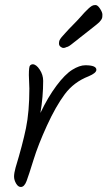

<svg xmlns="http://www.w3.org/2000/svg" viewBox="-20 -758 428 765"><path d="M352 -650Q331 -633 319 -624Q307 -615 298.5 -608Q290 -601 285.5 -597.5Q281 -594 274.5 -589Q268 -584 265 -581.5Q262 -579 257.5 -576Q253 -573 250.5 -572Q248 -571 244 -570Q239 -567 233 -567Q227 -567 221 -572Q215 -577 215 -584.5Q215 -592 217 -597Q219 -602 225.5 -610Q232 -618 238 -624Q254 -642 270.5 -658.5Q287 -675 298.5 -688Q310 -701 316.5 -708Q323 -715 331.5 -723Q340 -731 346 -734.5Q352 -738 360.5 -738Q369 -738 378.5 -723.5Q388 -709 388 -700Q388 -691 387 -687Q386 -683 382.5 -678Q379 -673 375.5 -669.5Q372 -666 364.5 -660Q357 -654 352 -650ZM97 -405 95 -459Q95 -493 100 -497.5Q105 -502 110 -502Q124 -502 138 -481Q152 -460 152 -436Q152 -372 141 -308Q171 -371 205 -416.5Q239 -462 268 -480Q297 -498 320 -498Q364 -498 364 -480Q364 -467 333 -454Q274 -431 238 -382.5Q202 -334 167 -257.5Q132 -181 113.5 -121Q95 -61 86 -37Q77 -13 63 -13Q52 -13 44 -27Q36 -41 36 -54.5Q36 -68 42 -90Q70 -182 83.5 -247.5Q97 -313 97 -405Z"/></svg>

Font: Kalam Light
Style: Regular
Weight: 300
Version: Version 2.001;PS 1.0;hotconv 1.0.79;makeotf.lib2.5.61930; tt